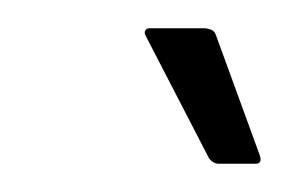

<svg xmlns="http://www.w3.org/2000/svg" viewBox="-20 -647 205 136"><path d="M135 -531Q131 -531 128 -535L83 -622Q82 -624 83 -625.5Q84 -627 86 -627H124Q127 -627 129.5 -626Q132 -625 133 -622L164 -537Q166 -531 161 -531Z"/></svg>

Font: Glory ExtraLight
Style: Italic
Weight: 250
Italic angle: -12°
Version: Version 1.011